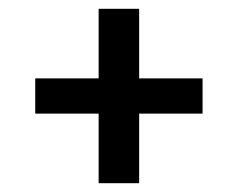

<svg xmlns="http://www.w3.org/2000/svg" viewBox="-20 -558 540 436"><path d="M296 -142H204V-300H60V-380H204V-538H296V-380H440V-300H296Z"/></svg>

Font: Iosevka Term Curly Semibold
Style: Regular
Weight: 600
Designer: Belleve Invis
Foundry: Belleve Invis
Version: Version 32.3.0